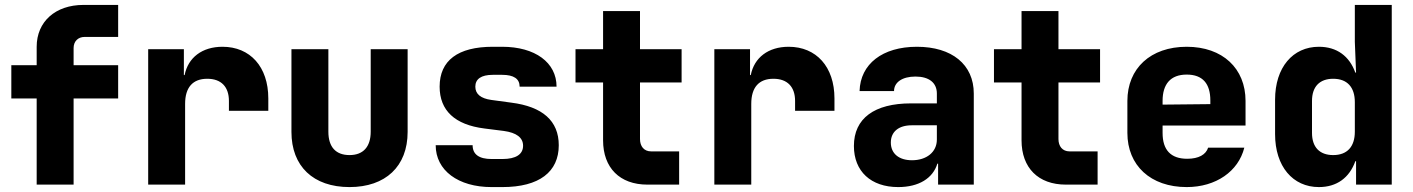

<svg xmlns="http://www.w3.org/2000/svg" viewBox="-20 -750 5740 780"><path d="M279 0V-350H460V-485H279V-555C279 -582 297 -600 324 -600H460V-730H319C205 -730 129 -662 129 -560V-485H26V-350H129V0Z M884 -560C801 -560 744 -516 730 -445H727V-550H582V0H732V-328C732 -395 763 -430 822 -430C879 -430 910 -397 910 -340V-300H1070V-350C1070 -479 996 -560 884 -560Z M1400 10C1546 10 1636 -74 1636 -214V-550H1486V-215C1486 -153 1455 -120 1400 -120C1344 -120 1314 -153 1314 -215V-550H1164V-214C1164 -75 1252 10 1400 10Z M2021 10C2171 10 2250 -52 2250 -160C2250 -259 2184 -317 2057 -333L1976 -344C1933 -350 1911 -368 1911 -398C1911 -429 1935 -446 1982 -446H2020C2067 -446 2091 -430 2091 -398H2241C2241 -496 2154 -560 2020 -560H1982C1840 -560 1766 -504 1766 -398C1766 -301 1828 -243 1948 -228L2027 -218C2078 -211 2105 -191 2105 -158C2105 -123 2076 -104 2021 -104H1977C1926 -104 1900 -123 1900 -160H1750C1750 -58 1841 10 1977 10Z M2739 0V-135H2625C2596 -135 2580 -156 2580 -185V-415H2749V-550H2580V-705H2430V-550H2318V-415H2430V-180C2430 -68 2498 0 2610 0Z M3184 -560C3101 -560 3044 -516 3030 -445H3027V-550H2882V0H3032V-328C3032 -395 3063 -430 3122 -430C3179 -430 3210 -397 3210 -340V-300H3370V-350C3370 -479 3296 -560 3184 -560Z M3705 -560C3565 -560 3475 -490 3472 -380H3612C3612 -416 3646 -439 3699 -439C3754 -439 3786 -414 3786 -370V-330H3681C3532 -330 3449 -269 3449 -157C3449 -54 3518 10 3629 10C3713 10 3770 -26 3788 -85H3791V0H3936V-370C3936 -488 3847 -560 3705 -560ZM3685 -99C3632 -99 3599 -126 3599 -171C3599 -215 3631 -241 3684 -241H3786V-183C3786 -132 3744 -99 3685 -99Z M4439 0V-135H4325C4296 -135 4280 -156 4280 -185V-415H4449V-550H4280V-705H4130V-550H4018V-415H4130V-180C4130 -68 4198 0 4310 0Z M5040 -340C5040 -472 4947 -560 4801 -560C4654 -560 4560 -472 4560 -340V-210C4560 -78 4654 10 4801 10C4920 10 5011 -54 5035 -150H4888C4879 -122 4850 -105 4803 -105C4736 -105 4703 -141 4703 -210V-240H5040ZM4703 -340C4703 -408 4735 -447 4801 -447C4866 -447 4897 -410 4897 -342V-327L4703 -325Z M5484 -580 5489 -455H5486C5462 -522 5411 -560 5338 -560C5232 -560 5160 -476 5160 -345V-205C5160 -74 5232 10 5338 10C5411 10 5462 -28 5486 -95H5489V0H5634V-730H5484ZM5396 -120C5341 -120 5310 -152 5310 -210V-340C5310 -398 5341 -430 5396 -430C5453 -430 5484 -396 5484 -335V-215C5484 -154 5453 -120 5396 -120Z"/></svg>

Font: Tekne LDO ExtraBold
Style: Regular
Weight: 800
Monospace: yes
Designer: Alessio Laiso, Mario Rullo, Paolo Rosset
Foundry: Alessio Laiso
Version: Version 1.000;hotconv 1.0.109;makeotfexe 2.5.65596